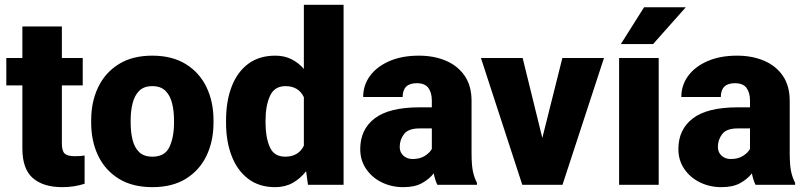

<svg xmlns="http://www.w3.org/2000/svg" viewBox="-20 -770 3355 800"><path d="M324.7 -528.3V-414.1H237.8V-172.4Q237.8 -141.1 249.5 -130.1Q261.2 -119.1 291.5 -119.1Q305.7 -119.1 314.9 -119.9Q324.2 -120.6 332.5 -122.1V-4.4Q289.1 9.8 239.7 9.8Q160.2 9.8 116.7 -28.1Q73.2 -65.9 73.2 -151.9V-414.1H6.3V-528.3H73.2V-659.7H237.8V-528.3Z M359.9 -258.8V-269Q359.9 -346.2 389.2 -407Q418.5 -467.8 475.1 -502.9Q531.7 -538.1 614.3 -538.1Q697.3 -538.1 754.2 -502.9Q811 -467.8 840.3 -407Q869.6 -346.2 869.6 -269V-258.8Q869.6 -181.6 840.3 -120.8Q811 -60.1 754.4 -25.1Q697.8 9.8 615.2 9.8Q532.2 9.8 475.3 -25.1Q418.5 -60.1 389.2 -120.8Q359.9 -181.6 359.9 -258.8ZM524.4 -269V-258.8Q524.4 -219.2 532.5 -187Q540.5 -154.8 560.1 -136Q579.6 -117.2 615.2 -117.2Q667.5 -117.2 686.3 -158.2Q705.1 -199.2 705.1 -258.8V-269Q705.1 -307.6 697 -339.8Q689 -372.1 669.4 -391.6Q649.9 -411.1 614.3 -411.1Q579.6 -411.1 560.1 -391.6Q540.5 -372.1 532.5 -339.8Q524.4 -307.6 524.4 -269Z M921.9 -257.8V-268.1Q921.9 -348.6 945.3 -409.4Q968.8 -470.2 1014.4 -504.2Q1060.1 -538.1 1127.4 -538.1Q1164.6 -538.1 1194.1 -523.4Q1223.6 -508.8 1246.1 -482.9V-750H1411.6V0H1263.2L1255.4 -56.6Q1231.4 -25.9 1199.7 -8.1Q1168 9.8 1126.5 9.8Q1059.6 9.8 1013.9 -25.1Q968.3 -60.1 945.1 -120.6Q921.9 -181.2 921.9 -257.8ZM1086.4 -268.1V-257.8Q1086.4 -198.7 1103.8 -158Q1121.1 -117.2 1168.5 -117.2Q1223.1 -117.2 1246.1 -162.6V-365.2Q1224.1 -411.1 1169.4 -411.1Q1123.5 -411.1 1105 -370.4Q1086.4 -329.6 1086.4 -268.1Z M1802.2 0Q1793 -19 1787.1 -47.4Q1768.1 -23.4 1738 -6.8Q1708 9.8 1660.2 9.8Q1611.3 9.8 1570.6 -10.3Q1529.8 -30.3 1505.4 -66.2Q1481 -102.1 1481 -148.9Q1481 -230.5 1541 -276.6Q1601.1 -322.8 1728.5 -322.8H1779.3V-350.6Q1779.3 -383.8 1764.9 -403.6Q1750.5 -423.3 1716.3 -423.3Q1657.7 -423.3 1657.7 -365.7H1493.2Q1493.2 -415 1521.7 -453.9Q1550.3 -492.7 1602.5 -515.4Q1654.8 -538.1 1725.1 -538.1Q1788.1 -538.1 1837.6 -517.1Q1887.2 -496.1 1916 -454.3Q1944.8 -412.6 1944.8 -349.6V-133.3Q1944.8 -81.5 1950.7 -54.9Q1956.5 -28.3 1967.3 -8.3V0ZM1699.2 -107.4Q1729.5 -107.4 1750 -120.4Q1770.5 -133.3 1779.3 -149.4V-234.9H1727.5Q1681.6 -234.9 1663.6 -211.4Q1645.5 -188 1645.5 -157.7Q1645.5 -135.3 1660.9 -121.3Q1676.3 -107.4 1699.2 -107.4Z M2157.7 -528.3 2239.7 -195.3 2323.2 -528.3H2496.6L2323.7 0H2156.2L1983.9 -528.3Z M2724.6 -528.3V0H2559.6V-528.3ZM2566.9 -586.4 2663.6 -739.7H2837.4L2701.2 -586.4Z M3127.9 0Q3118.7 -19 3112.8 -47.4Q3093.8 -23.4 3063.7 -6.8Q3033.7 9.8 2985.8 9.8Q2937 9.8 2896.2 -10.3Q2855.5 -30.3 2831.1 -66.2Q2806.6 -102.1 2806.6 -148.9Q2806.6 -230.5 2866.7 -276.6Q2926.8 -322.8 3054.2 -322.8H3105V-350.6Q3105 -383.8 3090.6 -403.6Q3076.2 -423.3 3042 -423.3Q2983.4 -423.3 2983.4 -365.7H2818.8Q2818.8 -415 2847.4 -453.9Q2876 -492.7 2928.2 -515.4Q2980.5 -538.1 3050.8 -538.1Q3113.8 -538.1 3163.3 -517.1Q3212.9 -496.1 3241.7 -454.3Q3270.5 -412.6 3270.5 -349.6V-133.3Q3270.5 -81.5 3276.4 -54.9Q3282.2 -28.3 3293 -8.3V0ZM3024.9 -107.4Q3055.2 -107.4 3075.7 -120.4Q3096.2 -133.3 3105 -149.4V-234.9H3053.2Q3007.3 -234.9 2989.3 -211.4Q2971.2 -188 2971.2 -157.7Q2971.2 -135.3 2986.6 -121.3Q3002 -107.4 3024.9 -107.4Z"/></svg>

Font: Vazirmatn UI FD Black
Style: Regular
Weight: 900
Designer: Saber Rastikerdar
Foundry: Saber Rastikerdar
Version: Version 33.003